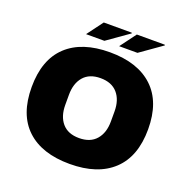

<svg xmlns="http://www.w3.org/2000/svg" viewBox="-149 -997 1131 1151"><g transform="rotate(20 416.5 -421.5)"><path d="M45 -344Q45 -519 141.5 -609.5Q238 -700 416 -700Q594 -700 691 -609Q788 -518 788 -344Q788 -170 691 -79Q594 12 416 12Q238 12 141.5 -78.5Q45 -169 45 -344ZM562 -312V-376Q562 -449 524.5 -492Q487 -535 416 -535Q345 -535 308 -492Q271 -449 271 -376V-312Q271 -239 308 -196Q345 -153 416 -153Q487 -153 524.5 -196Q562 -239 562 -312ZM319 -855H497L499 -851L360 -753H243ZM530 -855H708L710 -851L571 -753H454Z"/></g></svg>

Font: Archivo Black
Style: Regular
Weight: 400
Designer: Hector Gatti
Foundry: Omnibus-Type
Version: Version 1.101; ttfautohint (v1.8)